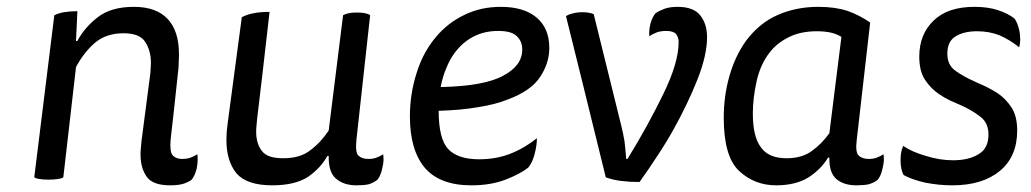

<svg xmlns="http://www.w3.org/2000/svg" viewBox="-20 -522 3011 561"><path d="M80.1 -3.9Q85.9 0 95.7 1Q105.5 2.9 122.1 2.9Q138.7 2.9 148.4 1Q159.2 0 165 -3.9Q177.7 -111.3 202.1 -326.2Q224.6 -368.2 256.8 -396.5Q290 -424.8 340.8 -424.8Q388.7 -424.8 404.3 -399.4Q420.9 -374 420.9 -338.9Q420.9 -328.1 419.9 -319.3Q419.9 -309.6 418 -297.9Q410.2 -235.4 393.6 -111.3Q392.6 -100.6 391.6 -89.8Q390.6 -80.1 390.6 -71.3Q390.6 -30.3 409.2 -4.9Q426.8 19.5 477.5 19.5Q499 19.5 513.7 15.6Q527.3 11.7 539.1 3.9Q548.8 -6.8 554.7 -29.3Q557.6 -43.9 557.6 -56.6Q557.6 -64.5 556.6 -71.3Q546.9 -65.4 537.1 -61.5Q527.3 -57.6 511.7 -57.6Q494.1 -57.6 484.4 -68.4Q475.6 -78.1 478.5 -114.3Q486.3 -179.7 500 -309.6Q502 -322.3 502 -335.9Q502.9 -349.6 502.9 -364.3Q502.9 -431.6 469.7 -466.8Q436.5 -502 371.1 -502Q304.7 -502 265.6 -471.7Q226.6 -441.4 206.1 -402.3Q205.1 -402.3 202.1 -402.3Q203.1 -423.8 206.1 -489.3Q184.6 -489.3 167 -486.3Q150.4 -483.4 138.7 -477.5Q119.1 -320.3 80.1 -3.9Z M767.6 -487.3Q740.2 -487.3 721.7 -483.4Q703.1 -480.5 686.5 -471.7Q672.9 -369.1 645.5 -164.1Q644.5 -152.3 642.6 -138.7Q641.6 -124 641.6 -112.3Q641.6 -51.8 670.9 -15.6Q701.2 19.5 775.4 19.5Q842.8 19.5 880.9 -5.9Q918 -32.2 936.5 -66.4Q938.5 -66.4 940.4 -66.4Q939.5 -17.6 962.9 1Q985.4 19.5 1021.5 19.5Q1043 19.5 1056.6 16.6Q1070.3 12.7 1082 3.9Q1091.8 -6.8 1096.7 -29.3Q1100.6 -43.9 1100.6 -56.6Q1100.6 -64.5 1099.6 -71.3Q1090.8 -65.4 1080.1 -61.5Q1070.3 -57.6 1056.6 -57.6Q1037.1 -57.6 1027.3 -67.4Q1017.6 -76.2 1021.5 -114.3Q1035.2 -235.4 1061.5 -477.5Q1056.6 -481.4 1046.9 -483.4Q1037.1 -485.4 1022.5 -485.4Q1007.8 -485.4 999 -483.4Q989.3 -481.4 982.4 -477.5Q968.8 -365.2 940.4 -140.6Q917 -105.5 886.7 -83Q857.4 -59.6 807.6 -59.6Q760.7 -59.6 745.1 -81.1Q728.5 -102.5 728.5 -136.7Q728.5 -145.5 729.5 -155.3Q730.5 -165 731.4 -175.8Q744.1 -279.3 767.6 -487.3Z M1585 -381.8Q1585 -439.5 1547.9 -470.7Q1510.7 -502 1443.4 -502Q1384.8 -502 1336.9 -478.5Q1288.1 -455.1 1253.9 -414.1Q1215.8 -369.1 1197.3 -308.6Q1177.7 -248 1177.7 -181.6Q1177.7 -83 1221.7 -31.2Q1265.6 19.5 1357.4 19.5Q1414.1 19.5 1457 2.9Q1500 -13.7 1523.4 -32.2Q1535.2 -45.9 1542 -71.3Q1548.8 -97.7 1548.8 -118.2Q1510.7 -87.9 1469.7 -72.3Q1428.7 -56.6 1379.9 -56.6Q1317.4 -56.6 1289.1 -86.9Q1261.7 -117.2 1261.7 -198.2Q1328.1 -200.2 1377.9 -209Q1427.7 -216.8 1463.9 -231.4Q1532.2 -256.8 1558.6 -297.9Q1585 -337.9 1585 -381.8ZM1267.6 -267.6Q1273.4 -298.8 1284.2 -323.2Q1293.9 -347.7 1307.6 -366.2Q1331.1 -398.4 1363.3 -415Q1395.5 -431.6 1435.5 -431.6Q1475.6 -431.6 1490.2 -416Q1505.9 -401.4 1505.9 -377Q1505.9 -330.1 1450.2 -300.8Q1395.5 -270.5 1267.6 -267.6Z M1750 -3.9Q1771.5 3.9 1795.9 6.8Q1820.3 9.8 1848.6 9.8Q1874 -25.4 1899.4 -64.5Q1924.8 -102.5 1947.3 -142.6Q1989.3 -217.8 2017.6 -289.1Q2045.9 -360.4 2045.9 -413.1Q2045.9 -452.1 2026.4 -476.6Q2006.8 -502 1960 -502Q1936.5 -502 1920.9 -496.1Q1905.3 -490.2 1895.5 -483.4Q1886.7 -473.6 1880.9 -454.1Q1876 -435.5 1877 -416Q1885.7 -421.9 1897.5 -426.8Q1910.2 -431.6 1925.8 -431.6Q1947.3 -431.6 1955.1 -422.9Q1962.9 -413.1 1962.9 -399.4Q1962.9 -338.9 1918 -247.1Q1873 -154.3 1813.5 -57.6Q1811.5 -57.6 1809.6 -57.6Q1807.6 -85.9 1804.7 -109.4Q1800.8 -132.8 1794.9 -156.2Q1768.6 -263.7 1714.8 -480.5Q1710 -483.4 1702.1 -484.4Q1695.3 -486.3 1682.6 -486.3Q1665 -486.3 1652.3 -482.4Q1639.6 -479.5 1633.8 -474.6Q1672.9 -318.4 1750 -3.9Z M2522.5 -456.1Q2492.2 -477.5 2456.1 -490.2Q2419.9 -502 2371.1 -502Q2306.6 -502 2252.9 -478.5Q2199.2 -455.1 2160.2 -403.3Q2127.9 -358.4 2111.3 -299.8Q2094.7 -242.2 2094.7 -177.7Q2094.7 -64.5 2139.6 -22.5Q2184.6 19.5 2248 19.5Q2304.7 19.5 2342.8 -3.9Q2379.9 -28.3 2399.4 -61.5Q2400.4 -61.5 2403.3 -61.5Q2402.3 -16.6 2424.8 2Q2446.3 19.5 2482.4 19.5Q2503.9 19.5 2517.6 16.6Q2532.2 12.7 2543.9 3.9Q2553.7 -6.8 2558.6 -29.3Q2562.5 -43.9 2562.5 -56.6Q2562.5 -64.5 2561.5 -71.3Q2552.7 -65.4 2542 -61.5Q2532.2 -57.6 2518.6 -57.6Q2499 -57.6 2489.3 -67.4Q2478.5 -76.2 2483.4 -114.3Q2496.1 -227.5 2522.5 -456.1ZM2403.3 -132.8Q2381.8 -102.5 2352.5 -81.1Q2323.2 -59.6 2278.3 -59.6Q2225.6 -59.6 2203.1 -91.8Q2179.7 -123 2179.7 -190.4Q2179.7 -234.4 2190.4 -283.2Q2201.2 -333 2228.5 -368.2Q2249 -395.5 2284.2 -413.1Q2318.4 -430.7 2367.2 -430.7Q2389.6 -430.7 2407.2 -426.8Q2424.8 -422.9 2438.5 -414.1Q2426.8 -320.3 2403.3 -132.8Z M2619.1 -95.7Q2611.3 -79.1 2611.3 -54.7Q2611.3 -53.7 2611.3 -52.7Q2611.3 -28.3 2620.1 -10.7Q2644.5 2.9 2683.6 11.7Q2723.6 19.5 2762.7 19.5Q2850.6 19.5 2901.4 -22.5Q2952.1 -64.5 2952.1 -140.6Q2952.1 -182.6 2935.5 -208Q2918.9 -233.4 2894.5 -250Q2878.9 -259.8 2861.3 -268.6Q2843.8 -276.4 2827.1 -284.2Q2795.9 -297.9 2771.5 -315.4Q2748 -332 2748 -365.2Q2748 -401.4 2772.5 -416Q2796.9 -430.7 2835 -430.7Q2870.1 -430.7 2900.4 -418.9Q2929.7 -406.2 2958 -383.8Q2960.9 -394.5 2960.9 -405.3Q2960.9 -417 2959 -429.7Q2954.1 -454.1 2944.3 -467.8Q2925.8 -482.4 2896.5 -492.2Q2867.2 -502 2827.1 -502Q2749 -502 2708 -461.9Q2666 -421.9 2666 -356.4Q2666 -314.5 2682.6 -289.1Q2699.2 -263.7 2723.6 -247.1Q2739.3 -236.3 2755.9 -228.5Q2773.4 -220.7 2791 -212.9Q2821.3 -199.2 2844.7 -180.7Q2868.2 -163.1 2868.2 -128.9Q2868.2 -87.9 2838.9 -71.3Q2810.5 -53.7 2764.6 -53.7Q2725.6 -53.7 2685.5 -66.4Q2644.5 -78.1 2619.1 -95.7Z"/></svg>

Font: cl
Style: Italic
Weight: 400
Designer: Mitja Miklavcic
Version: Version 7.504; 2011; Build 1022